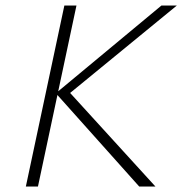

<svg xmlns="http://www.w3.org/2000/svg" viewBox="-20 -678 663 698"><path d="M486 0 183 -339 567 -658H623L219 -327L225 -351L545 0ZM74 0 214 -658H258L118 0Z"/></svg>

Font: Ysabeau Office ExtraLight
Style: Italic
Weight: 250
Italic angle: -12°
Designer: Christian Thalmann (Catharsis Fonts)
Version: Version 2.001;gftools[0.9.30]; featfreeze: tnum,lnum,ss02